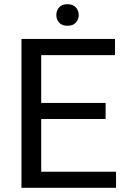

<svg xmlns="http://www.w3.org/2000/svg" viewBox="-20 -897 608 917"><path d="M534.2 -76.7V0H157.7V-76.7ZM176.8 -710.9V0H82.5V-710.9ZM484.4 -405.3V-328.6H157.7V-405.3ZM529.3 -710.9V-633.8H157.7V-710.9ZM249 -825.2Q249 -846.7 262.5 -861.8Q275.9 -877 302.2 -877Q328.1 -877 342 -861.8Q356 -846.7 356 -825.2Q356 -803.7 342 -788.8Q328.1 -773.9 302.2 -773.9Q275.9 -773.9 262.5 -788.8Q249 -803.7 249 -825.2Z"/></svg>

Font: RobotoDEMO
Style: Regular
Weight: 400
Designer: Christian Robertson
Foundry: Google
Version: Version 2.136